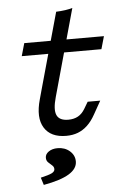

<svg xmlns="http://www.w3.org/2000/svg" viewBox="-54 -589 565 848"><g transform="rotate(-5 228.0 -165.0)"><path d="M133.9 -206.5 226.6 -538.7Q247.6 -539.5 267.3 -542.3Q287.1 -545.2 299.2 -549.2L204 -206.5ZM58.1 -356.5 74.2 -412.9H427.4L411.3 -356.5ZM223.4 11.3Q154.8 11.3 126.6 -34.3Q98.4 -79.8 121 -159.7L133.9 -206.5H204L191.9 -162.9Q176.6 -108.9 187.9 -83.9Q199.2 -58.9 238.7 -58.9Q263.7 -58.9 281.9 -69Q300 -79 312.9 -100.8L330.6 -130.6H386.3L353.2 -71.8Q337.1 -42.7 317.7 -24.6Q298.4 -6.5 275.4 2.4Q252.4 11.3 223.4 11.3ZM105.6 218.5 95.2 185.5Q130.6 177.4 144.4 170.6Q158.1 163.7 158.1 153.2Q158.1 142.7 150 135.9Q141.9 129 133.5 121Q125 112.9 125 100Q125 83.9 140.7 73Q156.5 62.1 179.8 62.1Q212.1 62.1 233.9 81Q255.6 100 255.6 127.4Q255.6 159.7 218.5 182.3Q181.5 204.8 105.6 218.5Z"/></g></svg>

Font: Playfair 5pt SemiExpanded Light
Style: Italic
Weight: 300
Width: 6
Italic angle: -15.6°
Designer: Claus Eggers Sørensen
Foundry: Claus Eggers Sørensen
Version: Version 2.203